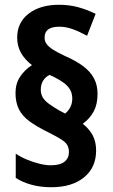

<svg xmlns="http://www.w3.org/2000/svg" viewBox="-20 -782 473 805"><path d="M45 -392Q45 -431 64 -460Q83 -489 114 -509Q84 -532 68 -560.5Q52 -589 52 -624Q52 -688 100.5 -725Q149 -762 227 -762Q270 -762 307 -752Q344 -742 381 -724L345 -632Q314 -649 285.5 -659.5Q257 -670 229 -670Q198 -670 182.5 -659Q167 -648 167 -624Q167 -608 176.5 -596Q186 -584 204.5 -572.5Q223 -561 251 -548Q297 -528 327.5 -505.5Q358 -483 373.5 -454.5Q389 -426 389 -388Q389 -345 373 -315Q357 -285 327 -263Q356 -240 369.5 -213Q383 -186 383 -151Q383 -80 332.5 -38.5Q282 3 195 3Q151 3 113.5 -7Q76 -17 46 -36V-138Q66 -124 92.5 -113Q119 -102 145.5 -95.5Q172 -89 192 -89Q232 -89 250.5 -104Q269 -119 269 -144Q269 -161 262.5 -173Q256 -185 237.5 -197Q219 -209 181 -228Q134 -251 103.5 -273.5Q73 -296 59 -324.5Q45 -353 45 -392ZM151 -406Q151 -388 159 -374Q167 -360 185.5 -346.5Q204 -333 230 -318L253 -306Q266 -316 274.5 -332Q283 -348 283 -369Q283 -389 274.5 -405Q266 -421 245.5 -436Q225 -451 188 -468Q171 -460 161 -444Q151 -428 151 -406Z"/></svg>

Font: Noto Sans Condensed
Style: Regular
Weight: 400
Width: 3
Version: Version 2.013